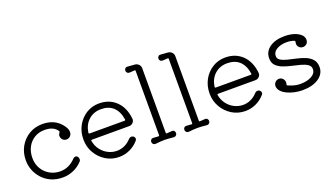

<svg xmlns="http://www.w3.org/2000/svg" viewBox="-66 -1226 3010 1733"><g transform="rotate(-20 1439.5 -359.0)"><path d="M309 11Q246 11 197 -11Q148 -33 114 -70.5Q80 -108 62.5 -153.5Q45 -199 45 -247Q45 -321 78 -379.5Q111 -438 168 -472Q225 -506 296 -506Q411 -506 474 -428Q508 -388 508 -354Q508 -339 501 -326Q485 -300 456 -300Q434 -300 419.5 -315.5Q405 -331 405 -353Q405 -360 409 -368Q413 -376 417 -382Q422 -389 419 -394Q400 -422 370.5 -435.5Q341 -449 296 -449Q241 -449 198.5 -423Q156 -397 132 -351.5Q108 -306 108 -247Q108 -191 134 -146Q160 -101 205 -75Q250 -49 306 -49Q391 -49 456 -119Q465 -128 477 -128Q488 -128 496 -120Q506 -109 506 -94Q506 -80 498 -72Q461 -32 411.5 -10.5Q362 11 309 11Z M850 11Q780 11 723 -24Q666 -59 632 -117.5Q598 -176 598 -247Q598 -320 630 -378.5Q662 -437 717 -471.5Q772 -506 840 -506Q939 -506 1003 -444Q1067 -382 1078 -273Q1080 -252 1065 -236Q1050 -220 1027 -220H670Q659 -220 662 -210Q670 -163 697 -126.5Q724 -90 764 -69Q804 -48 850 -48Q888 -48 923.5 -64.5Q959 -81 986 -111Q999 -124 1014 -124Q1023 -124 1032 -118Q1045 -108 1045 -94Q1045 -83 1038 -76Q1003 -35 954 -12Q905 11 850 11ZM670 -280H1005Q1016 -280 1013 -291Q1001 -369 957 -410Q913 -451 840 -451Q768 -451 720 -407.5Q672 -364 661 -290V-288Q661 -280 670 -280Z M1197 12Q1185 13 1175.5 4.5Q1166 -4 1166 -17Q1166 -31 1175 -39.5Q1184 -48 1197 -46L1244 -43H1246Q1253 -43 1253 -51V-668Q1253 -678 1244 -676L1198 -673Q1185 -672 1175.5 -680Q1166 -688 1166 -701Q1166 -715 1175 -723.5Q1184 -732 1197 -730Q1212 -729 1229.5 -727.5Q1247 -726 1263 -725Q1286 -724 1301.5 -708.5Q1317 -693 1317 -671V-51Q1317 -41 1327 -43L1373 -46Q1386 -48 1395 -39.5Q1404 -31 1404 -17Q1404 -4 1394.5 4.5Q1385 13 1373 12Q1342 9 1322.5 7.5Q1303 6 1285 6Q1264 6 1245 7.5Q1226 9 1197 12Z M1515 12Q1503 13 1493.5 4.5Q1484 -4 1484 -17Q1484 -31 1493 -39.5Q1502 -48 1515 -46L1562 -43H1564Q1571 -43 1571 -51V-668Q1571 -678 1562 -676L1516 -673Q1503 -672 1493.5 -680Q1484 -688 1484 -701Q1484 -715 1493 -723.5Q1502 -732 1515 -730Q1530 -729 1547.5 -727.5Q1565 -726 1581 -725Q1604 -724 1619.5 -708.5Q1635 -693 1635 -671V-51Q1635 -41 1645 -43L1691 -46Q1704 -48 1713 -39.5Q1722 -31 1722 -17Q1722 -4 1712.5 4.5Q1703 13 1691 12Q1660 9 1640.5 7.5Q1621 6 1603 6Q1582 6 1563 7.5Q1544 9 1515 12Z M2062 11Q1992 11 1935 -24Q1878 -59 1844 -117.5Q1810 -176 1810 -247Q1810 -320 1842 -378.5Q1874 -437 1929 -471.5Q1984 -506 2052 -506Q2151 -506 2215 -444Q2279 -382 2290 -273Q2292 -252 2277 -236Q2262 -220 2239 -220H1882Q1871 -220 1874 -210Q1882 -163 1909 -126.5Q1936 -90 1976 -69Q2016 -48 2062 -48Q2100 -48 2135.5 -64.5Q2171 -81 2198 -111Q2211 -124 2226 -124Q2235 -124 2244 -118Q2257 -108 2257 -94Q2257 -83 2250 -76Q2215 -35 2166 -12Q2117 11 2062 11ZM1882 -280H2217Q2228 -280 2225 -291Q2213 -369 2169 -410Q2125 -451 2052 -451Q1980 -451 1932 -407.5Q1884 -364 1873 -290V-288Q1873 -280 1882 -280Z M2609 11Q2571 11 2533 2.5Q2495 -6 2463 -21.5Q2431 -37 2411.5 -59Q2392 -81 2392 -107Q2392 -129 2407 -144Q2422 -159 2443 -159Q2466 -159 2480 -143Q2494 -127 2494 -107Q2494 -98 2491 -89Q2490 -87 2490 -85Q2490 -80 2495 -77Q2518 -67 2547 -58Q2576 -49 2609 -49Q2677 -49 2719.5 -73Q2762 -97 2762 -137Q2762 -166 2737.5 -182.5Q2713 -199 2674.5 -209.5Q2636 -220 2593 -229.5Q2550 -239 2511.5 -253.5Q2473 -268 2448.5 -293.5Q2424 -319 2424 -362Q2424 -427 2478 -465.5Q2532 -504 2622 -504Q2673 -504 2712.5 -491Q2752 -478 2775 -456.5Q2798 -435 2798 -407Q2798 -405 2798 -402Q2798 -399 2797 -396Q2795 -378 2780.5 -366Q2766 -354 2747 -354Q2725 -354 2710.5 -369Q2696 -384 2696 -404Q2696 -412 2699 -421V-424Q2699 -431 2694 -433Q2662 -446 2622 -446Q2564 -446 2525.5 -423Q2487 -400 2487 -362Q2487 -335 2511.5 -320Q2536 -305 2574.5 -295.5Q2613 -286 2656 -276.5Q2699 -267 2737.5 -251.5Q2776 -236 2800.5 -208Q2825 -180 2825 -134Q2825 -69 2766 -29Q2707 11 2609 11Z"/></g></svg>

Font: Kiwi Maru Light
Style: Regular
Weight: 300
Designer: Hiroki-Chan
Version: Version 1.100